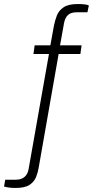

<svg xmlns="http://www.w3.org/2000/svg" viewBox="-104 -751 461 953"><path d="M-28 182Q-40 182 -50.5 181Q-61 180 -69 178.5Q-77 177 -84 175L-78 141H-25Q2 141 18 127Q34 113 38 88L139 -483H62L68 -526H146L164 -625Q169 -650 178.5 -674.5Q188 -699 212 -715Q236 -731 282 -731Q293 -731 303 -730.5Q313 -730 321.5 -728.5Q330 -727 337 -724L330 -690H276Q248 -690 233.5 -676.5Q219 -663 214 -637L194 -526H301L295 -483H187L88 81Q84 106 74.5 129Q65 152 42 167Q19 182 -28 182Z"/></svg>

Font: Archivo SemiBold Thin
Style: Italic
Weight: 250
Italic angle: -10°
Version: Version 2.001